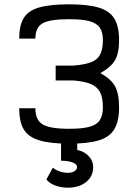

<svg xmlns="http://www.w3.org/2000/svg" viewBox="-20 -652 640 890"><path d="M300 14Q213 14 162 -1.5Q111 -17 90 -52.5Q69 -88 69 -150H144Q144 -96 177.5 -75.5Q211 -55 300 -55Q360 -55 394 -64Q428 -73 442.5 -95Q457 -117 457 -154Q457 -198 444.5 -223.5Q432 -249 402 -262Q372 -275 320 -279H238V-348H320Q372 -352 402 -363.5Q432 -375 444.5 -400Q457 -425 457 -465Q457 -503 442.5 -524Q428 -545 394 -554Q360 -563 300 -563Q211 -563 177.5 -544Q144 -525 144 -473H69Q69 -534 90 -568.5Q111 -603 162 -617.5Q213 -632 300 -632Q388 -632 438.5 -616.5Q489 -601 510.5 -565Q532 -529 532 -465Q532 -406 513.5 -373.5Q495 -341 445 -313Q495 -286 513.5 -251.5Q532 -217 532 -154Q532 -91 510.5 -54Q489 -17 438.5 -1.5Q388 14 300 14ZM294 218Q264 218 236.5 208Q209 198 195 180L225 125Q236 135 255 142Q274 149 294 149Q314 149 325.5 141.5Q337 134 337 122Q337 109 316.5 101Q296 93 263 93V-5H338V43Q371 50 391.5 72Q412 94 412 122Q412 165 379.5 191.5Q347 218 294 218Z"/></svg>

Font: Victor Mono
Style: Regular
Weight: 400
Monospace: yes
Designer: Rune Bjørnerås
Version: Version 1.561;gftools[0.9.30]